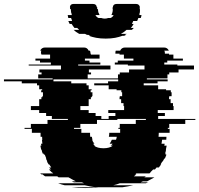

<svg xmlns="http://www.w3.org/2000/svg" viewBox="-158 -940 1007 970"><path d="M641 -339H829V-334H778V-314H697V-294H690V-289H699V-269H644V-264Q644 -260 643.5 -256.5Q643 -253 643 -249H683Q683 -245 682.5 -241.5Q682 -238 682 -234H661L658 -214H674Q673 -212 673 -209Q673 -206 672 -204H684Q683 -199 682 -194Q681 -189 680 -184H681Q680 -179 679 -174Q678 -169 676 -164H680Q680 -163 678 -159H683Q681 -154 679 -149Q677 -144 675 -139H672L664 -124H662L653 -109H656Q653 -105 650 -101.5Q647 -98 645 -94H633Q629 -88 625 -84H616L601 -69H603L597 -64H531L525 -59H531L518 -49H579L571 -44H622Q613 -39 604 -34Q595 -29 585 -24H565Q562 -23 559 -22Q556 -21 553 -19H592Q588 -18 585 -17Q582 -16 579 -14H447Q440 -11 431.5 -8.5Q423 -6 414 -4H515Q502 -1 488.5 1.5Q475 4 461 6H340Q324 8 306.5 9Q289 10 272 10Q254 10 237 9Q220 8 203 6H324Q310 4 296.5 1.5Q283 -1 270 -4H169Q160 -6 152 -8.5Q144 -11 136 -14H267Q264 -16 260.5 -17Q257 -18 254 -19H215L204 -24H225Q215 -29 206 -34Q197 -39 188 -44H138Q136 -46 134.5 -47Q133 -48 131 -49H70Q66 -51 63 -54Q60 -57 57 -59H51L45 -64H111L105 -69H104L89 -84H99L90 -94H101L91 -109H88L79 -124H81Q79 -128 77.5 -131.5Q76 -135 74 -139H76Q74 -144 72 -149Q70 -154 68 -159H64L62 -164H58Q54 -173 52 -184H50Q49 -189 48 -194Q47 -199 46 -204H51Q50 -206 50 -209Q50 -212 49 -214H56L54 -234H56Q55 -238 55 -241.5Q55 -245 55 -249H47V-269H3V-289H-34V-294H-2V-314H82V-334H185V-339H104V-354H75V-369H40V-384H-2V-404H40V-439H51V-449H56V-454H59V-474H50V-484H55V-489H40V-509H29V-519H-48V-529H-138V-539H108V-544H35V-564H52V-574H41V-589H150V-609H-13V-614H99V-624H44V-634H21V-644H95V-664H51V-669H49V-673Q49 -681 51 -684H45Q52 -700 70 -700H266Q283 -700 290 -684H296Q299 -680 299 -673V-669H301V-664H345V-644H271V-634H294V-624H349V-614H237V-609H400V-589H291V-574H302V-564H285V-544H438V-564H447V-574H494V-589H572V-609H488V-614H422V-624H437V-634H516V-644H468V-664H446V-669H425V-673Q425 -681 427 -684H449Q456 -700 474 -700H670Q688 -700 695 -684H672Q675 -680 675 -673V-669H696V-664H718V-644H766V-634H687V-624H672V-614H738V-609H822V-589H744V-574H697V-564H688V-544H584V-539H689V-529H638V-519H568V-509H641V-489H681V-484H705V-474H709V-454H697V-449H696V-439H704V-419H716V-404H719V-384H639V-369H675V-354H641ZM325 -354H354V-339H391V-354H425V-369H389V-384H469V-404H466V-419H454V-439H446V-449H447V-454H459V-474H455V-484H431V-489H391V-509H318V-519H388V-529H439V-539H112V-529H202V-519H279V-509H290V-489H305V-484H300V-474H309V-454H306V-449H301V-439H290V-404H248V-384H290V-369H325ZM528 -334H579V-339H435V-334H332V-314H248V-294H216V-289H253V-269H297V-268Q297 -263 297 -258.5Q297 -254 298 -249H306L309 -234H308Q310 -224 319 -214H312Q316 -208 322 -204H317Q334 -191 365 -191Q395 -191 412 -204H401Q407 -208 411 -214H396Q402 -222 407 -234H428Q430 -238 430.5 -241.5Q431 -245 432 -249H392Q393 -254 393.5 -258.5Q394 -263 394 -268V-269H449V-289H440V-294H447V-314H528ZM546 -864H557Q556 -860 555.5 -856.5Q555 -853 553 -849H541L535 -834H515Q514 -830 512 -826.5Q510 -823 508 -819H517Q514 -814 511 -809Q508 -804 503 -799H518Q516 -797 513.5 -794Q511 -791 508 -789H481Q471 -779 453 -769H483Q481 -768 478.5 -767Q476 -766 473 -764H480Q478 -763 475 -762Q472 -761 469 -759H460Q452 -756 443 -753.5Q434 -751 424 -749Q413 -747 401 -746Q389 -745 376 -745Q363 -745 351 -746Q339 -747 328 -749Q318 -751 308.5 -753.5Q299 -756 291 -759H299L288 -764H281Q278 -766 275.5 -767Q273 -768 271 -769H242Q224 -779 214 -789H242L232 -799H218Q214 -804 210.5 -809Q207 -814 204 -819H194Q192 -823 190.5 -826.5Q189 -830 187 -834H206Q205 -838 204 -841.5Q203 -845 201 -849H187L184 -864H205Q203 -870 203 -874H202Q201 -879 200.5 -884Q200 -889 200 -894H196V-904H195Q197 -920 213 -920H312Q329 -920 331 -904H333V-894H337Q337 -883 340 -874H341Q342 -871 343 -868.5Q344 -866 345 -864H324Q330 -853 340 -849H354Q362 -846 371 -846Q381 -846 388 -849H400Q411 -853 416 -864H405Q407 -868 409 -874Q412 -883 412 -894H411V-901Q411 -903 412 -904Q414 -920 431 -920H530Q545 -920 549 -904H548V-894H549Q549 -889 549 -884Q549 -879 548 -874H547Z"/></svg>

Font: Rubik Glitch
Style: Regular
Weight: 400
Designer: Hubert and Fischer, NaN
Foundry: Hubert and Fischer, NaN
Version: Version 2.200